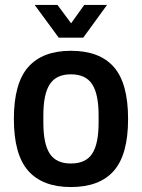

<svg xmlns="http://www.w3.org/2000/svg" viewBox="-20 -743 573 775"><path d="M120 -723H212L267 -649L320 -723H412L316 -591H217ZM266 12Q152 12 94 -53.5Q36 -119 36 -263Q36 -407 94 -472.5Q152 -538 266 -538Q382 -538 439.5 -472.5Q497 -407 497 -263Q497 -119 439.5 -53.5Q382 12 266 12ZM266 -83Q326 -83 352 -122.5Q378 -162 378 -248V-278Q378 -363 352 -403Q326 -443 266 -443Q207 -443 181 -403Q155 -363 155 -278V-248Q155 -162 181 -122.5Q207 -83 266 -83Z"/></svg>

Font: Archivo SemiCondensed SemiBold
Style: Regular
Weight: 600
Width: 4
Designer: Hector Gatti
Foundry: Omnibus-Type
Version: Version 2.001; ttfautohint (v1.8.3)